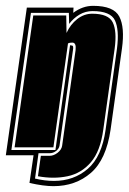

<svg xmlns="http://www.w3.org/2000/svg" viewBox="-48 -532 441 658"><path d="M135 106Q102 106 53 95L67 0H-28L44 -506H204L203 -488Q235 -512 271 -512Q342 -512 361 -475Q380 -438 370 -366L331 -88Q316 15 263.5 60.5Q211 106 135 106ZM137 88Q205 88 253 46.5Q301 5 314 -88L353 -366Q361 -430 346 -462Q331 -494 269 -494Q245 -494 224.5 -482Q204 -470 189 -450L188 -488H58L-9 -18H142L192 -376Q193 -377 195 -377Q195 -376 198 -376Q205 -376 202 -360L156 -33Q154 -22 144 -14.5Q134 -7 123 -7H84L72 80Q89 84 105 86Q121 88 137 88ZM82 72 92 2H122Q136 2 149.5 -8.5Q163 -19 165 -33L211 -360Q214 -386 200 -386Q197 -386 192.5 -385.5Q188 -385 185 -383L135 -27H2L66 -479H179L180 -419Q193 -448 216.5 -466.5Q240 -485 268 -485Q324 -485 338.5 -455Q353 -425 345 -366L306 -88Q296 -14 263.5 24Q231 62 183.5 72Q136 82 82 72Z"/></svg>

Font: Alumni Sans Collegiate One SC
Style: Italic
Weight: 400
Italic angle: -8°
Designer: Robert E. Leuschke
Foundry: Robert E. Leuschke
Version: Version 1.100